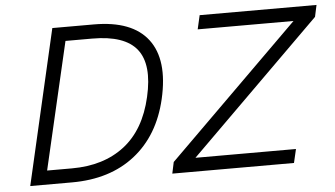

<svg xmlns="http://www.w3.org/2000/svg" viewBox="-49 -771 1486 852"><g transform="rotate(-5 694.0 -345.0)"><path d="M396 -689.9Q566.9 -689.9 637 -597.7Q707 -505.4 667.5 -334Q630.4 -174.3 519.3 -87.2Q408.2 0 238.8 0H52.7L211.4 -689.9ZM1388.2 -689.9 1377 -637.7 793.9 -61H1241.7L1227.5 0H685.5L696.3 -50.8L1280.3 -627.9H853.5L867.7 -689.9ZM603.5 -348.6Q636.2 -490.2 582.5 -559.1Q528.8 -627.9 383.8 -627.9H264.6L133.3 -62H244.1Q385.3 -62 478 -133.5Q570.8 -205.1 603.5 -348.6Z"/></g></svg>

Font: HK Grotesk Legacy
Style: Italic
Weight: 400
Italic angle: -13°
Designer: Alfredo Marco Pradil
Foundry: Hanken Design Co.
Version: Version 2.022;PS 002.022;hotconv 1.0.88;makeotf.lib2.5.64775